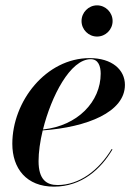

<svg xmlns="http://www.w3.org/2000/svg" viewBox="-20 -687 516 717"><path d="M284.5 -608.5C284.5 -576.5 310.5 -550.5 342.5 -550.5C374.5 -550.5 400.5 -576.5 400.5 -608.5C400.5 -640.5 374.5 -667 342.5 -667C310.5 -667 284.5 -640.5 284.5 -608.5ZM124 -85.5C124 -118.5 129.5 -158.5 139.5 -200C306 -212 446.5 -268.5 446.5 -370C446.5 -426.5 398.5 -470 315 -470C152 -470 26 -309 26 -150C26 -57.5 79 10 181.5 10C285.5 10 357 -56 400 -129L397 -130.5C349 -51 276.5 4 195 4C153.5 4 124 -16.5 124 -85.5ZM319 -466C347.5 -466 356 -439 356 -412C356 -307.5 270 -217 140.5 -203.5C171.5 -328 242.5 -466 319 -466Z"/></svg>

Font: Bodoni* 48pt Medium
Style: Italic
Weight: 500
Italic angle: -13°
Version: Version 2.3